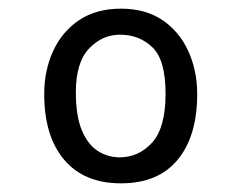

<svg xmlns="http://www.w3.org/2000/svg" viewBox="-20 -740 556 443"><path d="M259 -317Q174 -317 128 -371.5Q82 -426 82 -523Q82 -577 102.5 -622Q123 -667 162.5 -693.5Q202 -720 259 -720Q316 -720 355 -693.5Q394 -667 414.5 -622Q435 -577 435 -523Q435 -426 390 -371.5Q345 -317 259 -317ZM256 -377Q300 -377 331 -411Q362 -445 362 -524Q362 -602 331.5 -631Q301 -660 257 -660Q216 -660 185.5 -628Q155 -596 155 -527Q155 -472 169 -439Q183 -406 206 -391.5Q229 -377 256 -377Z"/></svg>

Font: Moderustic
Style: Regular
Weight: 400
Designer: Tural Alisoy
Foundry: TAFT Foundry
Version: Version 2.120